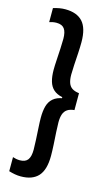

<svg xmlns="http://www.w3.org/2000/svg" viewBox="-124 -722 504 889"><g transform="rotate(15 128.0 -277.5)"><path d="M16 -669Q31 -673.5 45 -676Q59 -678.5 73 -678.5Q129 -678.5 156.8 -648Q184.5 -617.5 184.5 -550.5Q184.5 -528.5 182.8 -498.2Q181 -468 179.2 -439.5Q177.5 -411 177.5 -393.5Q177.5 -370 183 -354.2Q188.5 -338.5 201 -330.2Q213.5 -322 234.5 -319.5V-238.5Q213.5 -236.5 201 -228Q188.5 -219.5 183 -204Q177.5 -188.5 177.5 -164.5Q177.5 -147.5 179.2 -118.8Q181 -90 182.8 -59.2Q184.5 -28.5 184.5 -5.5Q184.5 61 156.8 91.8Q129 122.5 73 122.5Q59 122.5 45 120Q31 117.5 16 113V45.5Q23.5 48 32.2 49.8Q41 51.5 50 51.5Q76.5 51.5 88 36Q99.5 20.5 99.5 -12.5Q99.5 -30.5 98 -59Q96.5 -87.5 94.8 -116.5Q93 -145.5 93 -164Q93 -196.5 99.5 -220Q106 -243.5 123 -258.2Q140 -273 170.5 -278L164.5 -259.5V-281.5Q137.5 -287.5 122 -301.5Q106.5 -315.5 99.8 -338.5Q93 -361.5 93 -394Q93 -412.5 94.8 -440.8Q96.5 -469 98 -497.2Q99.5 -525.5 99.5 -543.5Q99.5 -576.5 88 -592Q76.5 -607.5 50 -607.5Q41 -607.5 32.2 -605.8Q23.5 -604 16 -601.5Z"/></g></svg>

Font: Anek Latin Condensed Medium
Style: Regular
Weight: 500
Width: 3
Designer: Yesha Goshar
Foundry: Ek Type
Version: Version 1.003